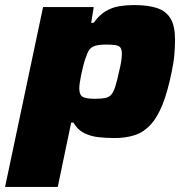

<svg xmlns="http://www.w3.org/2000/svg" viewBox="-47 -538 732 758"><path d="M-27 200 123 -510H323L313 -448H323Q345 -479 370.5 -494Q396 -509 424 -513.5Q452 -518 481 -518Q538 -518 573.5 -506Q609 -494 626.5 -464.5Q644 -435 644 -381Q644 -356 641.5 -324.5Q639 -293 631 -255Q615 -176 594.5 -125Q574 -74 547 -45Q520 -16 485 -4.5Q450 7 405 7Q372 7 341 3.5Q310 0 284.5 -13Q259 -26 243 -54H234L181 200ZM327 -148Q353 -148 368 -151Q383 -154 392 -164Q401 -174 408 -196Q415 -218 423 -255Q429 -279 431.5 -296Q434 -313 434 -326Q434 -343 428 -350.5Q422 -358 408 -360Q394 -362 371 -362Q349 -362 335.5 -359Q322 -356 313.5 -349.5Q305 -343 299 -330Q295 -321 290 -306.5Q285 -292 281 -275.5Q277 -259 273.5 -242.5Q270 -226 268 -212Q266 -198 266 -189Q266 -164 279 -156Q292 -148 327 -148Z"/></svg>

Font: Saira Expanded ExtraBold
Style: Italic
Weight: 800
Width: 7
Italic angle: -12°
Designer: Hector Gatti with collaboration of the Omnibus-Type team
Foundry: Omnibus-Type
Version: Version 1.101